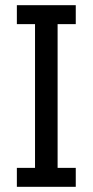

<svg xmlns="http://www.w3.org/2000/svg" viewBox="-20 -720 357 740"><path d="M45 0V-73H115V-627H45V-700H272V-627H202V-73H272V0Z"/></svg>

Font: Share
Style: Regular
Weight: 400
Designer: Ralph du Carrois
Version: Version 1.001